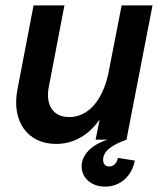

<svg xmlns="http://www.w3.org/2000/svg" viewBox="-20 -520 605 715"><path d="M189 16C255 16 312 -18 351 -75L336 0H381C320 19 284 57 284 100C284 143 321 175 371 175C427 175 471 137 482 78L419 68C415 88 403 100 387 100C372 100 364 90 364 75C364 45 392 21 452 0H451L548 -500H433L383 -244C361 -144 307 -84 238 -84C178 -84 148 -129 162 -198L220 -500H105L45 -187C22 -69 82 16 189 16Z"/></svg>

Font: Uncut Sans Semibold Italic
Style: Regular
Weight: 600
Italic angle: -11°
Designer: Kasper Nordkvist
Foundry: UNCUT.wtf
Version: Version 1.304;Glyphs 3.2 (3246)